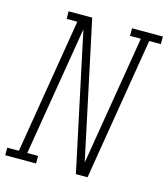

<svg xmlns="http://www.w3.org/2000/svg" viewBox="-143 -821 795 908"><g transform="rotate(15 254.5 -367.5)"><path d="M-33 0V-37H24L133 -698H81L80 -735H196L339 -64L444 -698H391V-735H542V-698H485L370 0H313L170 -671L65 -37H118V0Z"/></g></svg>

Font: Iosevka Curly Slab Extralight
Style: Italic
Weight: 200
Italic angle: -9°
Monospace: yes
Designer: Belleve Invis
Foundry: Belleve Invis
Version: Version 22.1.2; ttfautohint (v1.8.4)